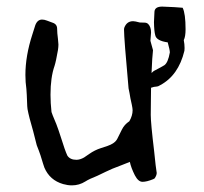

<svg xmlns="http://www.w3.org/2000/svg" viewBox="-20 -559 616 579"><path d="M196.8 0Q184.1 0 170.4 -3.9Q129.9 -15.6 113.8 -53.7L109.9 -65.4Q100.6 -96.7 97.2 -104.5Q93.8 -112.3 90.8 -121.1Q87.4 -135.7 80.1 -163.1Q67.4 -206.1 63 -230Q62 -235.8 61.5 -254.2Q61 -272.5 59.6 -290.5Q56.6 -311 56.6 -333Q56.6 -390.6 77.6 -455.1L86.4 -482.9Q92.8 -500 106.9 -500Q113.8 -500 121.8 -496.8Q129.9 -493.7 138.2 -490.7Q152.3 -486.3 152.3 -472.2Q152.3 -460 154.8 -441.4Q156.2 -428.2 156.2 -424.8Q156.2 -417.5 154.8 -408.2Q148.9 -374 144.5 -360.4Q132.3 -325.7 132.3 -273.4Q132.3 -248 135.3 -221.2Q135.7 -218.3 149.9 -184.6Q155.8 -169.4 163.6 -145Q175.8 -105.5 183.1 -89.8Q191.4 -77.1 210.4 -77.1Q221.2 -77.1 233.4 -84Q241.2 -88.9 249 -94.7Q265.6 -106.4 284.2 -112.3L303.7 -118.7Q326.7 -126.5 333.7 -140.4Q340.8 -154.3 347.2 -167.5Q355 -183.6 370.1 -193.4Q379.9 -210.4 379.9 -226.6Q379.9 -231.9 377.4 -243.7Q372.6 -264.2 370.6 -278.3L367.7 -292.5Q354 -443.8 354 -469.7L354.5 -474.6Q361.8 -495.1 381.3 -495.1Q387.2 -495.1 401.4 -491.2Q406.7 -490.7 417.5 -490.7Q423.3 -490.2 427.2 -486.3Q435.5 -477.5 435.5 -460.9L433.6 -436L441.4 -407.7Q439 -388.2 437 -338.9L443.4 -344.7Q467.8 -357.4 475.6 -362.3Q486.8 -370.1 492.2 -400.9Q492.2 -408.2 485.8 -431.2Q451.7 -436 448.2 -452.6Q444.8 -464.4 444.3 -492.2Q444.8 -508.3 445.8 -523.7Q446.8 -539.1 469.2 -539.1Q511.2 -537.6 530.8 -535.6Q539.6 -518.1 539.6 -470.7Q539.6 -448.7 534.2 -438Q536.6 -425.8 536.6 -414.1L536.1 -405.8Q518.1 -331.1 462.4 -301.8Q456.5 -297.9 452.1 -297.9Q445.3 -297.9 435.5 -294.4L435.1 -260.3Q435.1 -221.7 434.6 -212.4Q434.6 -188 444.8 -103.5Q450.2 -50.3 452.1 -41Q452.6 -39.6 452.6 -37.6Q452.6 -30.3 446.3 -21L441.9 -18.6Q422.4 -10.7 409.7 -10.7Q397 -10.7 386.7 -30.3Q375 -53.7 371.6 -70.8L348.1 -61.5Q314.9 -49.3 298.8 -41L273.4 -28.8Q248.5 -19 237.3 -11.7Q218.8 0 196.8 0Z"/></svg>

Font: Kurland
Style: Regular
Weight: 400
Designer: GGBot
Version: 0.22